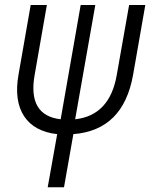

<svg xmlns="http://www.w3.org/2000/svg" viewBox="-20 -538 626 782"><path d="M174.3 224.6H240.7L278.8 8.3C414.6 -2.4 495.1 -82.5 522 -232.9L571.8 -517.6H505.9L455.6 -232.9C436.5 -122.6 379.9 -62.5 286.1 -52.2L368.2 -517.6H308.6L227.1 -52.2C137.2 -62.5 101.6 -122.6 121.1 -232.9L170.9 -517.6H105L55.2 -232.9C30.3 -92.3 88.9 -4.9 212.9 8.3Z"/></svg>

Font: Cascadia Mono NF Light
Style: Italic
Weight: 300
Italic angle: -10°
Monospace: yes
Designer: Aaron Bell
Foundry: Saja Typeworks
Version: Version 2404.023